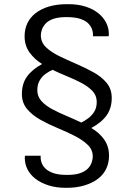

<svg xmlns="http://www.w3.org/2000/svg" viewBox="-20 -716 640 921"><path d="M296 185Q249 185 212 173Q175 161 150 141.5Q125 122 112 96.5Q99 71 99 43Q99 41 99 38Q99 35 100 31H175V42Q175 51 179.5 64.5Q184 78 197 91.5Q210 105 235 114Q260 123 302 123Q343 123 367.5 113.5Q392 104 404 90Q416 76 420.5 61Q425 46 425 35Q425 2 400.5 -21.5Q376 -45 337.5 -64.5Q299 -84 255.5 -102Q212 -120 173 -142Q134 -164 109.5 -193.5Q85 -223 85 -265Q85 -314 109 -348Q133 -382 182 -409Q146 -431 122 -464Q98 -497 98 -542Q98 -577 111.5 -605Q125 -633 151.5 -653.5Q178 -674 216 -685Q254 -696 302 -696H307Q354 -696 390 -684.5Q426 -673 451 -653Q476 -633 489 -607.5Q502 -582 502 -555Q502 -552 502 -548Q502 -544 501 -542H426V-553Q426 -562 421.5 -575.5Q417 -589 404.5 -602.5Q392 -616 366.5 -625Q341 -634 299 -634Q259 -634 234.5 -625Q210 -616 197.5 -601.5Q185 -587 180.5 -572.5Q176 -558 176 -547Q176 -513 200.5 -489.5Q225 -466 264 -447Q303 -428 346 -409.5Q389 -391 428 -369.5Q467 -348 491.5 -318.5Q516 -289 516 -246Q516 -198 492 -163.5Q468 -129 418 -102Q456 -80 479.5 -47Q503 -14 503 31Q503 65 489.5 93.5Q476 122 449.5 142Q423 162 385 173.5Q347 185 299 185ZM370 -128Q386 -136 403 -148.5Q420 -161 432 -180Q444 -199 444 -227Q444 -258 423.5 -279.5Q403 -301 371 -318Q339 -335 302 -350Q265 -365 232 -381Q216 -374 199 -362Q182 -350 170.5 -330.5Q159 -311 159 -283Q159 -253 179 -231Q199 -209 231 -192Q263 -175 300 -159.5Q337 -144 370 -128Z"/></svg>

Font: Chivo Mono Light
Style: Regular
Weight: 300
Monospace: yes
Designer: Hector Gatti
Foundry: Omnibus-Type
Version: Version 1.008